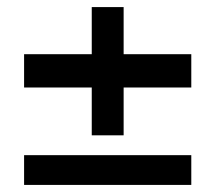

<svg xmlns="http://www.w3.org/2000/svg" viewBox="-20 -658 608 542"><path d="M239 -276V-411H48V-505H239V-638H329V-505H520V-411H329V-276ZM48 -220H520V-136H48Z"/></svg>

Font: Montserrat Alternates
Style: Regular
Weight: 400
Designer: Julieta Ulanovsky
Foundry: Julieta Ulanovsky
Version: Version 2.001